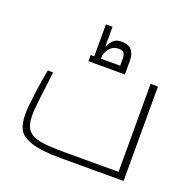

<svg xmlns="http://www.w3.org/2000/svg" viewBox="-124 -829 962 955"><g transform="rotate(20 357.0 -351.0)"><path d="M54 0ZM627 -500V0H295Q191 0 138.5 -17.5Q86 -35 70 -65Q54 -95 54 -143Q54 -182 63 -251.5Q72 -321 85 -388L113 -387L103 -304Q88 -192 88 -152Q88 -100 108.5 -75Q129 -50 173 -42Q217 -34 304 -34H588V-500ZM452 -571V-500H259V-533H278V-702H313V-596Q327 -623 340.5 -635.5Q354 -648 383 -648Q452 -648 452 -571ZM313 -538V-533H415V-571Q415 -590 407.5 -600Q400 -610 381 -610Q350 -610 331.5 -587Q313 -564 313 -538Z"/></g></svg>

Font: Cairo ExtraLight
Style: Regular
Weight: 250
Designer: Mohamed Gaber, the designers of Titillium
Foundry: Kief Type Foundry
Version: Version 2.009; ttfautohint (v1.5.33-1714) -l 8 -r 50 -G 200 